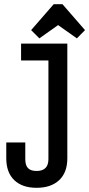

<svg xmlns="http://www.w3.org/2000/svg" viewBox="-20 -877 424 912"><path d="M153.8 15.1Q85.9 15.1 47.9 -21.2Q9.8 -57.6 9.8 -125V-200.2H100.1V-121.1Q100.1 -91.8 113 -78.4Q126 -64.9 153.8 -64.9Q210 -64.9 210 -121.1V-589.8H80.1V-669.9H299.8V-125Q299.8 -57.6 261 -21.2Q222.2 15.1 153.8 15.1ZM383.8 -733.9 345.2 -694.8 255.9 -757.8 167 -694.8 127.9 -733.9 234.9 -856.9H276.9Z"/></svg>

Font: Unica One
Style: Bold
Weight: 400
Designer: Eduardo Rodriguez Tunni
Foundry: Eduardo Rodriguez Tunni
Version: Version 1.001